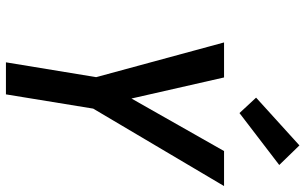

<svg xmlns="http://www.w3.org/2000/svg" viewBox="-211 -818 1029 647"><g transform="rotate(90 303.5 -494.5)"><path d="M190 0 240 -304 123 -735H241L312 -423L489 -735H607L346 -294L298 0ZM361 -787 309 -843 470 -989 536 -921Z"/></g></svg>

Font: Iosevka Semibold Extended
Style: Italic
Weight: 600
Width: 7
Italic angle: -9°
Monospace: yes
Designer: Belleve Invis
Foundry: Belleve Invis
Version: Version 32.5.0; ttfautohint (v1.8.4)